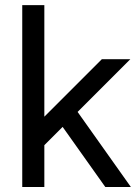

<svg xmlns="http://www.w3.org/2000/svg" viewBox="-20 -743 557 763"><path d="M203.6 -274.4 398.4 0H500L256.8 -342.8ZM156.2 -166 498 -507.8Q487.3 -507.8 472.4 -507.8Q457.5 -507.8 441.4 -507.8Q425.3 -507.8 410.6 -507.8Q396 -507.8 384.8 -507.8L156.2 -279.3V-722.7H68.4V0H156.2Z"/></svg>

Font: Giphurs
Style: Regular
Weight: 400
Version: Version 2.010